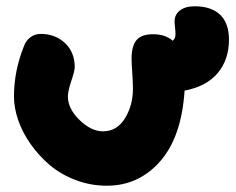

<svg xmlns="http://www.w3.org/2000/svg" viewBox="-20 -569 757 617"><path d="M323.2 27.8Q271 27.8 222.9 9.5Q174.8 -8.8 139.6 -38.8Q104.5 -68.8 78.1 -106.4Q51.8 -144 38.3 -183.3Q24.9 -222.7 24.9 -258.8Q24.9 -341.3 57.1 -420.9Q63 -438 77.4 -449Q91.8 -460 110.8 -460Q157.7 -460 189 -430.4Q220.2 -400.9 220.2 -353Q220.2 -341.8 209.2 -309.1Q198.2 -276.4 198.2 -258.8Q198.2 -219.7 235.6 -183.3Q272.9 -147 311 -147Q355.5 -147 381.3 -188.5Q407.2 -230 407.2 -284.2Q407.2 -305.2 405 -335.4Q402.8 -365.7 402.8 -380.9Q402.8 -419.9 418.2 -439.5Q433.6 -459 472.2 -459Q511.2 -459 535.2 -438Q543.9 -445.3 543.9 -459Q543.9 -468.3 542.5 -480.5Q541 -492.7 541 -500Q541 -522 558.1 -535.4Q575.2 -548.8 606 -548.8Q658.7 -548.8 687.3 -521.7Q715.8 -494.6 715.8 -441.9Q715.8 -377 679.4 -334Q643.1 -291 573.2 -277.8Q563.5 -128.9 494.6 -50.5Q425.8 27.8 323.2 27.8Z"/></svg>

Font: Shantell Sans Irregular Bouncy
Style: Regular
Weight: 800
Designer: Stephen Nixon, Anya Danilova, Shantell Martin
Foundry: Arrow Type
Version: Version 1.006;[9816181b4]